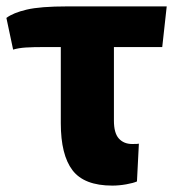

<svg xmlns="http://www.w3.org/2000/svg" viewBox="-29 -516 554 600"><path d="M399 51Q388 56 365.5 60Q343 64 322 64Q234 64 197.5 16Q161 -32 161 -131V-369H115Q73 -369 51 -367.5Q29 -366 12 -361L-9 -460Q12 -476 54.5 -486Q97 -496 181 -496H492L478 -369H327V-139Q327 -100 342.5 -83Q358 -66 384 -66Q403 -66 405 -67Z"/></svg>

Font: BM Euljiro oraeorae
Style: Regular
Weight: 400
Designer: Bongjin Kim; Bomjun Kim; Myungsoo Han; Hyesun Chae; Mikyoung Jeong; Wujin Sim; Minjae Kang; Suwha Jang;
Foundry: Sandoll Inc.
Version: Version 1.000;hotconv 1.0.109;makeexe 2.5.65596